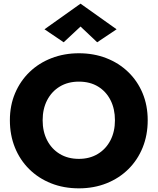

<svg xmlns="http://www.w3.org/2000/svg" viewBox="-20 -1007 861 1049"><path d="M213 -350Q213 -412 237.5 -459.5Q262 -507 306.5 -534Q351 -561 411 -561Q472 -561 516 -534Q560 -507 584 -459.5Q608 -412 608 -350Q608 -288 583.5 -240.5Q559 -193 514.5 -166Q470 -139 411 -139Q351 -139 306.5 -166Q262 -193 237.5 -240.5Q213 -288 213 -350ZM34 -350Q34 -269 61.5 -201Q89 -133 139.5 -83Q190 -33 259 -5.5Q328 22 411 22Q493 22 562 -5.5Q631 -33 681.5 -83Q732 -133 759.5 -201Q787 -269 787 -350Q787 -431 759 -498Q731 -565 680 -614Q629 -663 560.5 -689.5Q492 -716 411 -716Q331 -716 262 -689.5Q193 -663 142 -614Q91 -565 62.5 -498Q34 -431 34 -350ZM420 -862 511 -776 617 -847 420 -987 223 -847 328 -776Z"/></svg>

Font: Jost
Style: Bold
Weight: 700
Version: Version 3.710